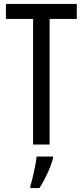

<svg xmlns="http://www.w3.org/2000/svg" viewBox="-20 -734 421 975"><path d="M232 0H148V-638H10V-714H370V-638H232ZM249 71Q239 108 219.5 149.5Q200 191 180 221H134V210Q140 192 146.5 164.5Q153 137 158.5 109Q164 81 166 61H249Z"/></svg>

Font: Noto Sans Lao ExtraCondensed
Style: Regular
Weight: 400
Width: 2
Designer: Monotype Design Team
Foundry: Monotype Imaging Inc.
Version: Version 2.003; ttfautohint (v1.8.4.7-5d5b)